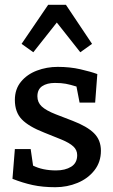

<svg xmlns="http://www.w3.org/2000/svg" viewBox="-20 -771 471 801"><path d="M42 -149H108L118 -80Q158 -60 214 -60Q252 -60 277 -75.5Q302 -91 302 -124Q302 -145 286 -160Q270 -175 236 -189L164 -218Q100 -243 71 -273Q42 -303 42 -354Q42 -399 67.5 -430Q93 -461 134 -476.5Q175 -492 221 -492Q272 -492 315.5 -482Q359 -472 386 -462L377 -343H312L299 -410Q273 -418 254.5 -421.5Q236 -425 209 -425Q176 -425 156 -411.5Q136 -398 136 -369Q136 -344 154 -327Q172 -310 213 -294L283 -267Q343 -244 372 -215.5Q401 -187 401 -142Q401 -95 374 -60.5Q347 -26 303.5 -8Q260 10 211 10Q158 10 116.5 1Q75 -8 32 -25ZM315 -553 217 -677 119 -553 70 -588 181 -751H255L364 -588Z"/></svg>

Font: Enriqueta Medium
Style: Regular
Weight: 500
Designer: Viviana Monsalve, Gustavo Ibarra
Foundry: 72Puntos
Version: Version 2.000